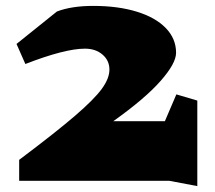

<svg xmlns="http://www.w3.org/2000/svg" viewBox="-20 -612 730 651"><path d="M649 19 554 1H45V-70Q170 -164 234.5 -219.5Q299 -275 325 -310.5Q351 -346 351 -376Q351 -407 327.5 -427Q304 -447 268 -447Q200 -447 66 -395L36 -463L173 -573Q223 -592 296 -592Q380 -592 443.5 -572.5Q507 -553 542 -517Q577 -481 577 -433Q577 -397 524 -337Q471 -277 364 -201H539L578 -292L649 -271Z"/></svg>

Font: Inknut Antiqua Black
Style: Regular
Weight: 900
Designer: Claus Eggers Sørensen
Foundry: Claus Eggers Sørensen
Version: Version 1.003; ttfautohint (v1.8.2) -l 8 -r 50 -G 200 -x 14 